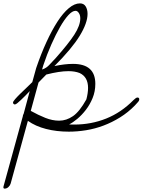

<svg xmlns="http://www.w3.org/2000/svg" viewBox="-100 -748 844 1136"><path d="M149 -337H150Q175 -345 193.5 -366Q212 -387 231 -406Q304 -488 339.5 -542.5Q375 -597 375 -640Q375 -658 366.5 -671Q358 -684 347 -684Q328 -684 304.5 -658.5Q281 -633 255.5 -588.5Q230 -544 204 -485.5Q178 -427 156 -361ZM222 -357Q283 -370 332 -370Q464 -370 464 -252Q464 -207 448 -168Q432 -129 408 -98Q384 -67 357 -44.5Q330 -22 309 -12Q317 -11 324 -11Q331 -11 339 -11Q439 -11 528 -46.5Q617 -82 690 -156Q705 -171 713 -171Q724 -171 724 -160Q724 -153 718 -146Q712 -139 698 -124Q658 -83 610.5 -53.5Q563 -24 512.5 -5Q462 14 409.5 22.5Q357 31 307 31Q235 31 172.5 15Q110 -1 65 -33L-37 338Q-40 349 -50 358.5Q-60 368 -73 368Q-80 368 -80 359Q-80 358 -79.5 357Q-79 356 -79 354L35 -60Q35 -67 40 -75L76 -209Q65 -197 51.5 -183.5Q38 -170 25.5 -158Q13 -146 3 -138Q-7 -130 -12 -130Q-17 -130 -20 -133.5Q-23 -137 -23 -141Q-23 -147 -10.5 -161.5Q2 -176 20 -193.5Q38 -211 57.5 -229.5Q77 -248 91 -262L114 -345Q114 -347 115 -348Q143 -430 175 -499.5Q207 -569 240 -620Q273 -671 307 -699.5Q341 -728 373 -728Q396 -728 407 -710Q418 -692 418 -666Q418 -612 371.5 -536Q325 -460 222 -357ZM371 -316Q343 -327 305 -327Q278 -327 245.5 -322Q213 -317 174 -307Q162 -295 151 -283.5Q140 -272 128 -260L82 -92Q127 -67 168.5 -50.5Q210 -34 250 -34Q293 -34 332 -61Q371 -88 411 -160Q416 -179 418.5 -196Q421 -213 421 -228Q421 -293 371 -316Z"/></svg>

Font: Discipuli Britannica
Style: Regular
Weight: 400
Designer: Peter Wiegel
Foundry: Peter Wiegel
Version: Version 0.001 2009